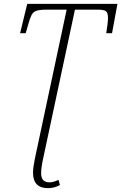

<svg xmlns="http://www.w3.org/2000/svg" viewBox="-20 -734 628 994"><path d="M228 240Q151 240 151 160Q151 147 153.5 128Q156 109 160 90L325 -684H222Q187 -684 169.5 -678.5Q152 -673 143.5 -656.5Q135 -640 126 -607L113 -562H84L121 -714H588L560 -562H530Q534 -586 536.5 -607Q539 -628 539 -642Q539 -666 529.5 -675Q520 -684 487 -684H368L202 93Q193 136 193 163Q193 188 204.5 199Q216 210 236 210Q247 210 259 206.5Q271 203 283 197L290 224Q262 240 228 240Z"/></svg>

Font: Noto Serif SemiCondensed ExtraLight
Style: Italic
Weight: 200
Width: 4
Italic angle: -12°
Designer: Monotype Design Team
Foundry: Monotype Imaging Inc.
Version: Version 2.013